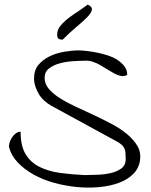

<svg xmlns="http://www.w3.org/2000/svg" viewBox="-20 -824 668 851"><path d="M19.5 -173.8Q19.5 -183.6 23.4 -194.8Q27.3 -206.1 34.2 -216.3Q41 -226.6 50.8 -233.4Q60.5 -240.2 71.3 -240.2Q71.3 -176.8 93.8 -140.1Q116.2 -103.5 155.8 -84Q195.3 -64.5 246.1 -57.6Q296.9 -50.8 355.5 -47.9Q375 -48.8 406.7 -49.3Q438.5 -49.8 467.8 -56.2Q497.1 -62.5 517.6 -77.1Q538.1 -91.8 537.1 -122.1Q537.1 -135.7 536.1 -146.5Q535.2 -157.2 531.7 -165.5Q528.3 -173.8 520 -181.6Q511.7 -189.5 497.1 -197.3L207 -355.5Q191.4 -364.3 176.8 -377.4Q162.1 -390.6 152.3 -406.7Q142.6 -422.9 136.7 -440.9Q130.9 -459 130.9 -476.6Q130.9 -513.7 150.9 -537.1Q170.9 -560.5 200.7 -574.7Q230.5 -588.9 265.1 -594.7Q299.8 -600.6 329.1 -600.6Q342.8 -600.6 364.3 -598.1Q385.7 -595.7 410.2 -590.8Q434.6 -585.9 458.5 -578.1Q482.4 -570.3 501 -558.1Q519.5 -545.9 531.7 -529.8Q543.9 -513.7 543.9 -492.2Q530.3 -484.4 516.1 -487.3Q502 -490.2 487.3 -498Q472.7 -505.9 457 -515.6Q441.4 -525.4 424.8 -535.2Q408.2 -544.9 389.6 -550.8Q371.1 -556.6 350.6 -554.7Q332 -554.7 302.7 -552.7Q273.4 -550.8 245.6 -543.5Q217.8 -536.1 197.8 -521Q177.7 -505.9 177.7 -478.5Q177.7 -452.1 196.3 -430.2Q214.8 -408.2 246.6 -388.2Q278.3 -368.2 317.9 -350.1Q357.4 -332 397.9 -313Q438.5 -293.9 477.1 -273.4Q515.6 -252.9 544.4 -228.5Q573.2 -204.1 589.4 -176.3Q605.5 -148.4 600.6 -113.3Q595.7 -78.1 570.3 -52.7Q544.9 -27.3 505.9 -13.2Q466.8 1 418.9 5.4Q371.1 9.8 320.3 4.9Q269.5 0 219.7 -13.7Q169.9 -27.3 128.9 -50.3Q87.9 -73.2 58.6 -104Q29.3 -134.8 19.5 -173.8ZM233.4 -671.9Q233.4 -692.4 249 -710.9Q264.6 -729.5 286.6 -746.1Q308.6 -762.7 332 -777.3Q353.5 -792 369.1 -803.7Q389.6 -793.9 387.2 -780.3Q384.8 -766.6 366.7 -748Q348.6 -729.5 319.3 -705.1Q290 -680.7 257.8 -648.4Q243.2 -648.4 238.3 -653.3Q233.4 -658.2 233.4 -671.9Z"/></svg>

Font: Indie Flower
Style: Regular
Weight: 400
Designer: Kimberly Geswein
Foundry: Kimberly Geswein
Version: Version 1.001 2010